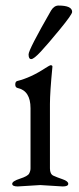

<svg xmlns="http://www.w3.org/2000/svg" viewBox="-20 -669 285 692"><path d="M240 -626Q240 -617 196.5 -564Q153 -511 127.5 -483.5Q102 -456 92.5 -456Q83 -456 83 -473Q83 -490 164 -631Q175 -649 191 -649Q240 -649 240 -626ZM206 3 125 -2 44 3Q24 3 24 -6.5Q24 -16 52 -25Q80 -34 85 -43.5Q90 -53 90 -62V-279Q90 -342 43 -352Q35 -354 35 -364.5Q35 -375 42 -377Q91 -389 144 -424Q160 -434 162 -434Q169 -434 169 -429Q160 -337 160 -294V-62Q160 -42 172 -36Q185 -30 205.5 -23Q226 -16 226 -6.5Q226 3 206 3Z"/></svg>

Font: EB Garamond
Style: Regular
Weight: 400
Version: Version 0.012